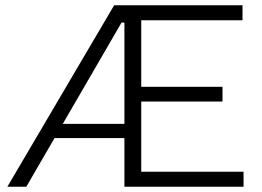

<svg xmlns="http://www.w3.org/2000/svg" viewBox="-20 -710 996 730"><path d="M8 0 414 -690H488L477 -624H442L80 0ZM147 -185 163 -239H479V-185ZM453 0V-690H902V-633H517V-380H826V-324H517V-57H906V0Z"/></svg>

Font: Mozilla Text ExtraLight
Style: Regular
Weight: 200
Designer: Studio DRAMA
Foundry: Studio DRAMA
Version: Version 1.000